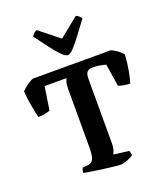

<svg xmlns="http://www.w3.org/2000/svg" viewBox="-173 -1101 1051 1218"><g transform="rotate(-20 352.5 -492.5)"><path d="M428 0Q421 0 397.5 -2.5Q374 -5 342 -9Q310 -13 278 -17.5Q246 -22 221.5 -26Q197 -30 188 -33Q188 -43 191 -52.5Q194 -62 197 -66L233 -69Q251 -71 261 -81.5Q271 -92 275.5 -113Q280 -134 280 -168V-562Q280 -595 285 -611Q290 -627 294 -634H146L122 -477Q111 -472 87 -467.5Q63 -463 42 -463Q38 -478 32 -506.5Q26 -535 20 -572Q14 -609 12 -648Q26 -662 50 -680Q74 -698 93 -704H619Q639 -695 660.5 -679.5Q682 -664 693 -648Q689 -585 680 -538.5Q671 -492 662 -463Q642 -463 618.5 -467.5Q595 -472 584 -477L560 -628Q547 -632 523.5 -636.5Q500 -641 469 -641Q451 -641 440.5 -633Q430 -625 426.5 -612Q423 -599 423 -583V-143Q423 -119 417 -101.5Q411 -84 406 -77L509 -64Q511 -62 513.5 -53.5Q516 -45 517 -33Q501 -20 473.5 -10Q446 0 428 0ZM352 -768Q337 -768 312 -793Q287 -818 255 -860.5Q223 -903 185 -954Q190 -964 199.5 -973Q209 -982 220 -985L353 -879L484 -985Q494 -982 504 -973Q514 -964 518 -955Q479 -903 447.5 -860.5Q416 -818 392 -793Q368 -768 352 -768Z"/></g></svg>

Font: Texturina Medium 12pt
Style: Bold
Weight: 700
Version: Version 1.002